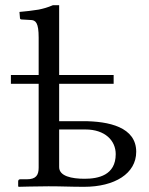

<svg xmlns="http://www.w3.org/2000/svg" viewBox="-20 -718 576 740"><path d="M208 -698H184C163 -689 148 -685 129 -681C111 -678 72 -673 55 -672L57 -648C57 -645 60 -643 63 -643L97 -641C118 -641 129 -630 129 -573V-429H22V-395H129V-72C129 -43 119 -27 83 -27H58C53 -27 50 -24 50 -19V0L52 2C52 2 124 0 167 0C221 0 250 2 304 2C422 2 505 -49 505 -133C505 -228 400 -251 300 -251H208V-395H418V-429H208ZM426 -124C426 -42 358 -29 306 -29C256 -29 208 -39 208 -74V-219H309C385 -219 426 -176 426 -124Z"/></svg>

Font: Libertinus Math
Style: Regular
Weight: 400
Designer: Philipp H. Poll, Khaled Hosny
Foundry: Caleb Maclennan
Version: Version 7.050;RELEASE